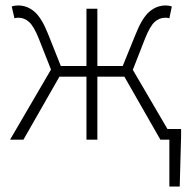

<svg xmlns="http://www.w3.org/2000/svg" viewBox="-20 -512 709 704"><path d="M601 172V0H568L436 -231H337V0H297V-231H198L66 0H17L167 -257L122 -371Q104 -416 86.5 -431.5Q69 -447 48 -447Q39 -447 33 -445L23 -488Q33 -492 46 -492Q80 -492 106.5 -469Q133 -446 156 -388L203 -270H297V-480H337V-270H430L478 -388Q501 -446 527.5 -469Q554 -492 588 -492Q600 -492 610 -488L601 -445Q595 -447 586 -447Q564 -447 547 -431.5Q530 -416 512 -371L467 -256L594 -39H644V-13L639 172Z"/></svg>

Font: Toshiba Sans Light
Style: Regular
Weight: 300
Designer: Paul D. Hunt
Foundry: Toshiba Corporation
Version: Version 2.020;PS 2.0;hotconv 1.0.86;makeotf.lib2.5.63406